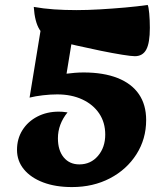

<svg xmlns="http://www.w3.org/2000/svg" viewBox="-20 -734 683 779"><path d="M272 25Q205 25 155 6Q105 -13 77 -47Q49 -81 49 -126Q49 -171 71 -206Q93 -241 131.5 -261Q170 -281 218 -281Q229 -281 233 -280.5Q237 -280 254 -278Q215 -230 215 -173Q215 -124 238.5 -95.5Q262 -67 302 -67Q348 -67 377.5 -101.5Q407 -136 407 -188Q407 -237 382.5 -273.5Q358 -310 314 -330.5Q270 -351 212 -351Q185 -351 154.5 -347.5Q124 -344 100 -338L158 -692L263 -673L285 -649L250 -435Q265 -437 283 -438.5Q301 -440 319 -440Q400 -440 457 -417.5Q514 -395 543.5 -352Q573 -309 573 -247Q573 -170 533.5 -108Q494 -46 426 -10.5Q358 25 272 25ZM579 -714Q583 -707 585.5 -679.5Q588 -652 588 -621Q588 -560 573.5 -533Q559 -506 527 -506Q513 -506 475.5 -512Q438 -518 389 -528Q340 -538 289.5 -549.5Q239 -561 200 -572Q160 -583 140.5 -614Q121 -645 117 -706Q156 -699 199 -696Q242 -693 291 -693Q334 -693 385.5 -696Q437 -699 488 -703.5Q539 -708 579 -714Z"/></svg>

Font: Merienda Black
Style: Regular
Weight: 900
Designer: Eduardo Rodriguez Tunni
Foundry: Eduardo Rodriguez Tunni
Version: Version 2.001